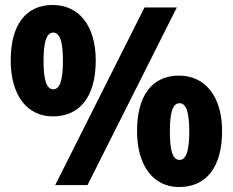

<svg xmlns="http://www.w3.org/2000/svg" viewBox="-20 -744 937 772"><path d="M192 -724C83 -724 23 -643 23 -501C23 -361 89 -276 192 -276C304 -276 365 -359 365 -501C365 -641 297 -724 192 -724ZM691 -714H561L202 0H332ZM194 -613C222 -613 233 -573 233 -499C233 -425 222 -385 194 -385C166 -385 155 -426 155 -499C155 -572 166 -613 194 -613ZM700 -440C591 -440 531 -359 531 -217C531 -77 597 8 700 8C812 8 873 -75 873 -217C873 -356 805 -440 700 -440ZM702 -329C731 -329 741 -286 741 -215C741 -145 731 -101 702 -101C673 -101 663 -142 663 -215C663 -288 673 -329 702 -329Z"/></svg>

Font: Noto Sans Bengali SemiCondensed ExtraBold
Style: Regular
Weight: 800
Width: 4
Designer: Joana Ranito - Universal Thirst; Jelle Bosma - Monotype Design Team
Foundry: Universal Thirst ehf.
Version: Version 3.000